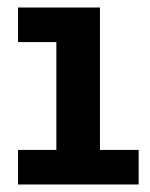

<svg xmlns="http://www.w3.org/2000/svg" viewBox="-20 -491 400 511"><path d="M28 0V-92H130V-379H28V-471H246V-92H349V0Z"/></svg>

Font: BioRhyme ExtraBold SemiBold
Style: Regular
Weight: 600
Version: Version 1.600;gftools[0.9.33]